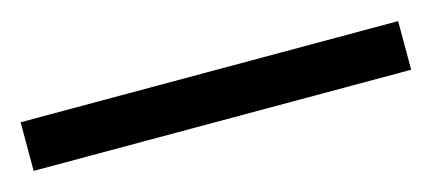

<svg xmlns="http://www.w3.org/2000/svg" viewBox="-24 -56 507 225"><g transform="rotate(-15 229.0 56.5)"><path d="M0 86V27H458V86Z"/></g></svg>

Font: Didact Gothic
Style: Regular
Weight: 400
Designer: Daniel Johnson
Foundry: Daniel Johnson
Version: Version 2.101;PS 002.101;hotconv 1.0.88;makeotf.lib2.5.64775